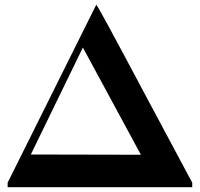

<svg xmlns="http://www.w3.org/2000/svg" viewBox="-20 -783 837 804"><path d="M785 -18 578 -405C451 -644 386 -764 383 -763L12 -18V1H785ZM109 -136 327 -584 570 -135Z"/></svg>

Font: GFS Fleischman
Style: Regular
Weight: 400
Designer: George Matthiopoulos
Foundry: George Matthiopoulos
Version: Version 1.0